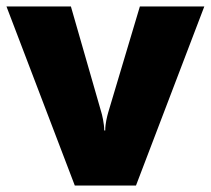

<svg xmlns="http://www.w3.org/2000/svg" viewBox="-20 -573 651 593"><path d="M211 0H400L611 -553H412L314 -225C311 -214 305 -192 305 -170H302C302 -191 295 -220 293 -226L199 -553H0Z"/></svg>

Font: Noto Sans Lao UI Blk
Style: Regular
Weight: 900
Designer: Monotype Design Team
Foundry: Monotype Imaging Inc.
Version: Version 2.000